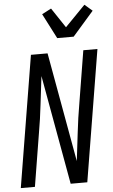

<svg xmlns="http://www.w3.org/2000/svg" viewBox="-64 -1029 628 1070"><g transform="rotate(-5 250.5 -493.5)"><path d="M8 0 129 -735H222L332 -123Q342 -202 351 -281.5Q360 -361 374 -441L422 -735H501L380 0H287L177 -612Q167 -533 158 -453.5Q149 -374 135 -294L87 0ZM283 -815 211 -955 263 -982 337 -871 450 -987 493 -950 375 -815Z"/></g></svg>

Font: Iosevka Oblique
Style: Regular
Weight: 400
Italic angle: -9°
Monospace: yes
Designer: Belleve Invis
Foundry: Belleve Invis
Version: Version 32.5.0; ttfautohint (v1.8.4)